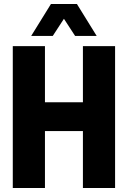

<svg xmlns="http://www.w3.org/2000/svg" viewBox="-20 -941 640 961"><path d="M44 0V-710H205V-429H395V-710H556V0H395V-285H205V0ZM136 -761 235 -921H365L464 -761H356L300 -847L244 -761Z"/></svg>

Font: Geist Mono ExtraBold
Style: Regular
Weight: 800
Monospace: yes
Designer: Basement.studio, Andrés Briganti, Mateo Zaragoza
Foundry: Basement.studio, Vercel, Andrés Briganti, Guido Ferreyra, Mateo Zaragoza
Version: Version 1.500; ttfautohint (v1.8.4.7-5d5b)